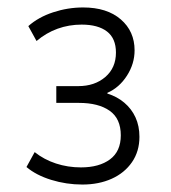

<svg xmlns="http://www.w3.org/2000/svg" viewBox="-20 -729 460 515"><path d="M201 -234Q158 -234 117.5 -246.5Q77 -259 51 -281L73 -321Q98 -301 130 -290.5Q162 -280 197 -280Q246 -280 275 -301.5Q304 -323 304 -366Q304 -411 274 -432Q244 -453 192 -453H131V-498H190Q234 -498 262.5 -522.5Q291 -547 291 -588Q291 -626 267 -644.5Q243 -663 199 -663Q165 -663 134.5 -652Q104 -641 78 -619L56 -659Q83 -683 122.5 -696Q162 -709 203 -709Q267 -709 304 -677Q341 -645 341 -594Q341 -558 320.5 -526Q300 -494 268 -480V-478Q294 -470 313.5 -453.5Q333 -437 343.5 -414Q354 -391 354 -362Q354 -323 334 -294Q314 -265 279.5 -249.5Q245 -234 201 -234Z"/></svg>

Font: Nunito Sans 7pt Condensed Light
Style: Regular
Weight: 300
Width: 3
Designer: Vernon Adams
Foundry: Vernon Adams
Version: Version 3.101;gftools[0.9.27]